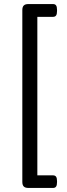

<svg xmlns="http://www.w3.org/2000/svg" viewBox="-20 -788 331 946"><path d="M241 -768H120C99 -768 90 -759 90 -738V108C90 129 99 138 120 138H241C255 138 261 130 261 109V105C261 84 255 76 241 76H164V-705H241C255 -705 261 -713 261 -734V-739C261 -760 255 -768 241 -768Z"/></svg>

Font: Asap
Style: Regular
Weight: 400
Designer: Pablo Cosgaya
Foundry: Pablo Cosgaya
Version: Version 1.007;PS 001.007;hotconv 1.0.70;makeotf.lib2.5.58329